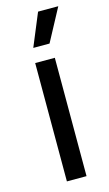

<svg xmlns="http://www.w3.org/2000/svg" viewBox="-109 -724 434 765"><g transform="rotate(-15 108.0 -341.5)"><path d="M67.8 0V-488.2H148.8V0ZM131.9 -683.1H214.9V-682.4L143.1 -548.4H76.4V-549.2Z"/></g></svg>

Font: Anek Tamil Medium
Style: Regular
Weight: 500
Designer: Aadarsh Rajan (Tamil), Yesha Goshar (Latin)
Foundry: Ek Type
Version: Version 1.003